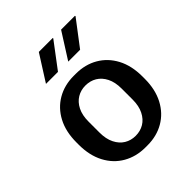

<svg xmlns="http://www.w3.org/2000/svg" viewBox="-206 -867 1006 1006"><g transform="rotate(-45 296.5 -364.5)"><path d="M289 10Q221 10 167 -21Q113 -52 82.5 -110Q52 -168 52 -247V-264Q52 -344 82.5 -401.5Q113 -459 166.5 -490Q220 -521 288 -521H304Q373 -521 426.5 -490Q480 -459 510.5 -401.5Q541 -344 541 -264V-247Q541 -168 510.5 -110Q480 -52 426.5 -21Q373 10 305 10ZM296 -69Q331 -69 358.5 -85.5Q386 -102 402.5 -135Q419 -168 419 -215V-296Q419 -344 402.5 -376.5Q386 -409 358.5 -425.5Q331 -442 296 -442Q262 -442 234.5 -425.5Q207 -409 190.5 -376.5Q174 -344 174 -296V-215Q174 -168 190.5 -135Q207 -102 234.5 -85.5Q262 -69 296 -69ZM321 -594 413 -739H515L517 -736L409 -594ZM156 -594 248 -739H351L352 -736L245 -594Z"/></g></svg>

Font: Chivo Medium
Style: Regular
Weight: 500
Designer: Hector Gatti
Foundry: Omnibus-Type
Version: Version 2.002